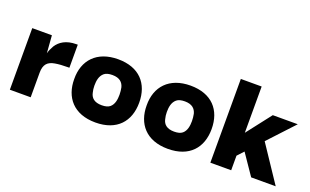

<svg xmlns="http://www.w3.org/2000/svg" viewBox="-69 -883 1959 1213"><g transform="rotate(20 911.0 -276.5)"><path d="M175 0V-165C175 -222 199 -245 246 -253C269 -257 298 -259 331 -259H341V-414H332C263 -414 222 -386 199 -350C188 -331 180 -313 176 -296L167 -414H35V0Z M613 10C757 10 831 -76 831 -202C831 -330 756 -415 613 -415C470 -415 392 -328 394 -202C394 -81 465 10 613 10ZM613 -106C564 -106 541 -128 534 -160C530 -175 528 -191 528 -207C528 -240 533 -273 558 -294C570 -304 588 -309 613 -309C662 -309 684 -286 692 -255C695 -240 697 -224 697 -207C697 -175 692 -141 668 -121C656 -111 638 -106 613 -106Z M1100 10C1244 10 1318 -76 1318 -202C1318 -330 1243 -415 1100 -415C957 -415 879 -328 881 -202C881 -81 952 10 1100 10ZM1100 -106C1051 -106 1028 -128 1021 -160C1017 -175 1015 -191 1015 -207C1015 -240 1020 -273 1045 -294C1057 -304 1075 -309 1100 -309C1149 -309 1171 -286 1179 -255C1182 -240 1184 -224 1184 -207C1184 -175 1179 -141 1155 -121C1143 -111 1125 -106 1100 -106Z M1523 -98 1562 -140 1657 -1H1822L1659 -245L1819 -417H1651L1523 -252V-563H1383V0H1523Z"/></g></svg>

Font: OSH Darker Grotesque Black
Style: Regular
Weight: 900
Designer: Gabriel Lam
Foundry: TypeRant
Version: Version 1.000;Glyphs 3.1.1 (3148)